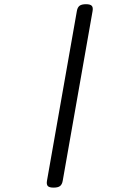

<svg xmlns="http://www.w3.org/2000/svg" viewBox="-20 -671 640 894"><path d="M337.9 -619.6 198.7 170.9Q195.8 188 202.6 195.3Q209.5 202.6 229.5 202.6Q250 202.6 259.5 195.3Q269 188 272 170.9L411.1 -619.6Q414.1 -636.7 407.2 -644Q400.4 -651.4 380.4 -651.4Q359.9 -651.4 350.3 -644Q340.8 -636.7 337.9 -619.6Z"/></svg>

Font: Courier Prime Code
Style: Italic
Weight: 400
Italic angle: -10°
Designer: Alan Dague-Greene
Foundry: Quote-Unquote Apps
Version: Version 3.18